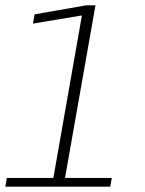

<svg xmlns="http://www.w3.org/2000/svg" viewBox="-24 -696 539 716"><path d="M-4 0H387L393 -32.5H218.5L332 -676H296.5L105 -642.5L99 -608L281.5 -638.5L175 -32.5H1.5Z"/></svg>

Font: Anybody SemiExpanded ExtraLight
Style: Italic
Weight: 250
Width: 6
Italic angle: -10°
Version: Version 1.113;gftools[0.9.25]